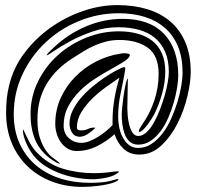

<svg xmlns="http://www.w3.org/2000/svg" viewBox="-20 -660 778 754"><path d="M523 -92Q502 -92 489 -104Q476 -116 469.5 -134Q463 -152 460.5 -172Q458 -192 458 -208Q458 -218 460 -238.5Q462 -259 465 -281Q468 -303 472 -322.5Q476 -342 480 -351Q482 -351 482 -348Q482 -345 482 -344Q482 -316 481 -289Q480 -262 480 -234Q480 -224 481.5 -206Q483 -188 487.5 -170Q492 -152 500.5 -139Q509 -126 523 -126Q540 -126 555.5 -140.5Q571 -155 584 -178Q597 -201 608 -229.5Q619 -258 627 -286Q635 -314 639 -338Q643 -362 643 -377Q643 -423 628.5 -456.5Q614 -490 588 -511.5Q562 -533 525.5 -543Q489 -553 445 -553Q392 -553 343 -536Q294 -519 255.5 -498Q217 -477 192.5 -460Q168 -443 164 -443Q162 -443 164 -445Q166 -447 167 -449Q170 -454 179.5 -462.5Q189 -471 193 -475Q247 -526 317 -556Q387 -586 462 -586Q567 -586 623.5 -527.5Q680 -469 680 -364Q680 -344 675.5 -316Q671 -288 662.5 -258Q654 -228 641 -198Q628 -168 610.5 -144.5Q593 -121 571 -106.5Q549 -92 523 -92ZM526 -142Q524 -142 525 -144.5Q526 -147 526 -149Q526 -151 530.5 -158Q535 -165 537 -169Q568 -212 585.5 -264Q603 -316 603 -369Q603 -442 560.5 -472.5Q518 -503 449 -503Q421 -503 397.5 -497Q374 -491 352 -481.5Q330 -472 309 -459Q288 -446 266 -432Q199 -390 163 -330Q127 -270 127 -190Q127 -148 136.5 -119Q146 -90 159 -71Q172 -52 185.5 -42Q199 -32 207 -26Q218 -17 214.5 -17Q211 -17 201 -22Q147 -53 123.5 -99.5Q100 -146 100 -212Q100 -281 129.5 -340.5Q159 -400 207.5 -443.5Q256 -487 318.5 -512Q381 -537 447 -537Q486 -537 519.5 -528Q553 -519 577.5 -500Q602 -481 615.5 -451Q629 -421 629 -379Q629 -337 616.5 -292Q604 -247 585 -210Q582 -204 575 -193Q568 -182 559.5 -170.5Q551 -159 542 -150.5Q533 -142 526 -142ZM230 -166Q230 -136 250.5 -117.5Q271 -99 300 -99Q315 -99 332.5 -106Q350 -113 366.5 -123.5Q383 -134 397.5 -146Q412 -158 422 -169V-188Q422 -229 429.5 -272.5Q437 -316 449 -355Q426 -339 397 -318.5Q368 -298 342.5 -273Q317 -248 299.5 -219.5Q282 -191 282 -160Q282 -152 287 -150Q292 -148 300 -148Q314 -148 325.5 -153.5Q337 -159 349 -159Q351 -159 352 -158.5Q353 -158 355 -158Q344 -147 326.5 -135Q309 -123 293 -123Q273 -123 263 -139Q253 -155 253 -174Q253 -201 265.5 -226.5Q278 -252 297.5 -275Q317 -298 341 -318Q365 -338 388.5 -354Q412 -370 432.5 -381Q453 -392 464 -396Q469 -397 471 -394.5Q473 -392 471 -382Q463 -337 453.5 -292Q444 -247 444 -200Q444 -182 448 -161Q452 -140 461.5 -121.5Q471 -103 486 -91Q501 -79 523 -79Q551 -79 575 -95Q599 -111 618.5 -136.5Q638 -162 652.5 -194.5Q667 -227 677 -260Q687 -293 692 -323Q697 -353 697 -375Q697 -434 679 -477.5Q661 -521 628 -550Q595 -579 549 -593.5Q503 -608 447 -608Q365 -608 290.5 -577.5Q216 -547 159 -493.5Q102 -440 68 -367.5Q34 -295 34 -212Q34 -147 57 -96.5Q80 -46 120.5 -11.5Q161 23 215.5 40.5Q270 58 333 58Q356 58 379.5 56Q403 54 426 47Q440 43 442.5 43Q445 43 445 44Q445 46 442 49Q439 52 426 57Q403 65 368 69.5Q333 74 304 74Q239 74 184 53Q129 32 89 -6Q49 -44 26.5 -97.5Q4 -151 4 -216Q4 -244 6.5 -271Q9 -298 16 -325Q32 -393 75 -450.5Q118 -508 176.5 -550Q235 -592 304 -616Q373 -640 441 -640Q505 -640 558 -624Q611 -608 649 -575.5Q687 -543 708 -493.5Q729 -444 729 -377Q729 -338 716 -282.5Q703 -227 677.5 -176Q652 -125 614 -89Q576 -53 527 -53Q489 -53 465 -76Q441 -99 430 -133Q399 -105 361 -86Q323 -67 281 -67Q260 -67 244.5 -77Q229 -87 218.5 -102Q208 -117 202.5 -136Q197 -155 197 -173Q197 -229 219 -276.5Q241 -324 277 -360Q313 -396 358.5 -419Q404 -442 452 -449Q460 -451 468 -451Q476 -451 484 -449Q486 -449 488 -447.5Q490 -446 490 -443Q487 -431 466.5 -418Q446 -405 417 -389Q388 -373 355 -352Q322 -331 294.5 -304Q267 -277 248.5 -243Q230 -209 230 -166ZM432 26Q423 31 410.5 34.5Q398 38 386 40Q374 42 363.5 43Q353 44 348 44Q316 44 282.5 38.5Q249 33 217.5 21.5Q186 10 158.5 -7.5Q131 -25 112 -49Q105 -58 97.5 -70Q90 -82 84 -95.5Q78 -109 74 -123Q70 -137 70 -148Q70 -149 70.5 -150Q71 -151 71 -152Q82 -129 93.5 -106Q105 -83 122 -64Q167 -16 225.5 2Q284 20 348 20Q388 20 426 14Q431 14 438 13Q445 12 447 14Q448 15 443.5 18.5Q439 22 432 26Z"/></svg>

Font: Akronim
Style: Regular
Weight: 400
Designer: Grzegorz Klimczewski
Foundry: Fonty.PL
Version: Version 1.002